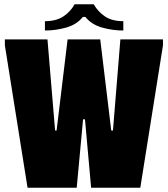

<svg xmlns="http://www.w3.org/2000/svg" viewBox="-20 -886 792 906"><path d="M3 -700H204L240 -270H247L299 -700H453L505 -270H513L548 -700H749V-672L642 0H410L381 -323H372L342 0H110L3 -672ZM332 -866H422Q443 -830 476 -808Q509 -786 562 -786V-742Q511 -742 461.5 -756Q412 -770 383 -806H371Q342 -770 292.5 -756Q243 -742 192 -742V-786Q245 -786 279 -808.5Q313 -831 332 -866Z"/></svg>

Font: Phudu Black
Style: Regular
Weight: 900
Version: Version 1.005;gftools[0.9.23]